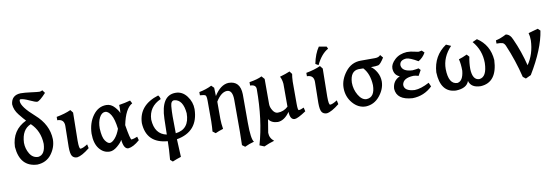

<svg xmlns="http://www.w3.org/2000/svg" viewBox="-67 -1298 6021 2078"><g transform="rotate(-10 2943.0 -259.5)"><path d="M273.4 -61Q348.6 -71.3 354.5 -189Q350.1 -333 253.9 -423.8Q152.3 -383.8 146 -237.8Q146.5 -171.9 179.9 -116.5Q213.4 -61 273.4 -61ZM248.5 19.5Q59.1 10.7 42 -210.9Q49.3 -394 210 -470.7Q187.5 -493.7 141.6 -550.8Q95.7 -607.9 92.3 -670.9Q102.5 -767.6 201.2 -772Q246.1 -772 317.4 -762.5Q388.7 -752.9 408.7 -752.9Q419.9 -752.9 440.4 -762.7L463.9 -730.5Q391.1 -650.9 364.3 -650.4Q346.7 -650.4 284.2 -679.4Q221.7 -708.5 189.9 -708.5Q179.2 -707.5 179.2 -689.5Q179.2 -626.5 317.6 -504.9Q456.1 -383.3 460.9 -222.7Q460.9 -133.8 405 -59.3Q349.1 15.1 248.5 19.5Z M687 17.1Q649.9 17.1 632.3 -8.5Q614.7 -34.2 614.7 -108.9L618.7 -340.8Q618.7 -415.5 543.5 -415.5V-452.6Q635.3 -469.2 701.7 -499.5L726.6 -467.8L721.7 -158.7Q721.7 -68.8 738.3 -68.8Q764.6 -68.8 816.4 -102.5L825.7 -59.1Q739.3 10.3 687 17.1Z M1062.5 -74.7Q1087.9 -75.7 1119.9 -112.1Q1151.9 -148.4 1174.3 -210.9Q1161.1 -318.8 1131.6 -366.9Q1102.1 -415 1068.4 -415Q1030.3 -414.1 1005.4 -366.7Q980.5 -319.3 980.5 -248Q984.9 -149.9 1011.5 -112.3Q1038.1 -74.7 1062.5 -74.7ZM1250 17.1Q1198.7 17.1 1188.5 -86.9Q1173.3 -57.1 1129.4 -20Q1085.4 17.1 1044.9 17.1Q977.1 17.1 930.4 -41.7Q883.8 -100.6 883.8 -208.5Q887.7 -325.2 946.3 -405.5Q1004.9 -485.8 1093.3 -485.8Q1145.5 -485.8 1184.3 -441.9Q1223.1 -397.9 1229 -373Q1232.9 -388.2 1232.9 -439.5L1231.9 -462.4Q1299.3 -472.7 1356.4 -488.8L1374 -455.1Q1294.9 -414.1 1258.3 -235.8Q1284.7 -73.7 1298.8 -70.8Q1322.3 -72.8 1364.3 -89.8L1375 -49.8Q1304.7 11.7 1250 17.1Z M1697.8 241.7 1671.4 218.3Q1681.6 102.1 1682.1 15.1Q1450.2 -2.9 1439.5 -226.1Q1445.8 -421.9 1665.5 -490.2Q1681.6 -472.2 1685.5 -446.8Q1550.8 -387.7 1545.9 -245.6Q1554.2 -83.5 1684.1 -57.1L1688 -229.5Q1695.3 -485.8 1854.5 -485.8Q1929.2 -485.8 1978.5 -420.4Q2027.8 -355 2027.8 -275.9Q2022.5 -30.3 1783.2 11.7Q1786.1 106 1792.5 207Q1746.1 221.2 1697.8 241.7ZM1782.2 -54.2Q1935.1 -71.8 1936 -247.1Q1922.4 -399.9 1827.1 -409.2Q1790.5 -409.2 1785.4 -351.8Q1780.3 -294.4 1780.3 -239.7Z M2496.6 220.2 2465.3 196.8Q2468.3 130.9 2468.3 52.2V-300.3Q2468.3 -409.2 2406.2 -409.2Q2342.3 -407.2 2284.2 -313V-122.6Q2284.7 -72.8 2294.4 -12.2Q2245.1 2.9 2208 20L2176.8 -3.9Q2181.2 -46.4 2182.6 -114.7V-339.8Q2182.6 -395 2169.2 -402.8Q2155.8 -410.6 2110.8 -413.6V-449.2Q2185.1 -462.9 2249 -494.6L2276.9 -466.8L2279.8 -375.5Q2349.6 -487.3 2437.5 -492.2Q2566.4 -492.2 2569.8 -344.2V-31.2Q2569.8 149.9 2599.6 182.6Q2545.4 196.8 2496.6 220.2Z M2702.6 252.9 2651.4 231.9Q2728.5 -34.7 2728.5 -371.6Q2728.5 -422.9 2664.1 -422.9V-460.4Q2754.9 -474.6 2802.2 -499.5L2831.5 -466.3V-189.5Q2831.5 -154.8 2854.5 -118.4Q2877.4 -82 2908.2 -82Q2974.1 -82 3022.5 -127.9V-379.4Q3017.6 -429.2 2999.5 -460.9Q3064.9 -479.5 3110.4 -499L3133.8 -467.8Q3127.9 -440.4 3125.5 -385.3V-140.6Q3125.5 -75.7 3135.7 -69.8Q3156.2 -69.8 3193.8 -87.4L3203.6 -44.9Q3111.3 16.6 3078.1 17.6Q3026.9 17.6 3023.9 -70.3Q2964.4 14.6 2892.1 17.6Q2821.3 15.1 2792 -31.2L2768.1 114.3Q2768.1 172.9 2816.4 210.9Q2756.8 228 2702.6 252.9Z M3430.7 17.1Q3393.6 17.1 3376 -8.5Q3358.4 -34.2 3358.4 -108.9L3362.3 -340.8Q3362.3 -415.5 3287.1 -415.5V-452.6Q3378.9 -469.2 3445.3 -499.5L3470.2 -467.8L3465.3 -158.7Q3465.3 -68.8 3481.9 -68.8Q3508.3 -68.8 3560.1 -102.5L3569.3 -59.1Q3482.9 10.3 3430.7 17.1ZM3432.1 -512.2 3399.9 -530.8Q3421.9 -640.6 3469.7 -709L3553.2 -694.3L3564.5 -669.4Q3487.3 -627.4 3432.1 -512.2Z M3881.3 -59.6Q3972.7 -64.5 3974.1 -196.8Q3968.3 -323.2 3902.8 -393.1L3850.6 -394Q3759.8 -389.2 3753.9 -262.7Q3753.9 -188 3792 -123.8Q3830.1 -59.6 3881.3 -59.6ZM3859.9 17.1Q3776.4 17.1 3716.1 -53.7Q3655.8 -124.5 3655.8 -221.2Q3655.8 -312 3721.4 -396.2Q3787.1 -480.5 3890.1 -480.5H4046.9Q4088.9 -480.5 4106.9 -503.9L4133.8 -471.7Q4090.3 -402.8 4067.4 -397.5Q4044.4 -392.1 3986.3 -392.1Q4019.5 -372.1 4047.4 -323.5Q4075.2 -274.9 4075.2 -218.8Q4073.7 -135.7 4012.7 -61.3Q3951.7 13.2 3859.9 17.1Z M4372.6 17.1Q4200.7 6.3 4192.9 -116.7Q4197.3 -206.1 4276.9 -240.2Q4214.8 -264.2 4212.4 -337.9Q4212.4 -385.7 4263.2 -433.1Q4314 -480.5 4397 -485.8Q4436 -485.8 4475.1 -476.3Q4514.2 -466.8 4524.9 -466.8Q4538.6 -467.8 4558.6 -473.1L4585 -447.8Q4557.1 -396 4505.4 -365.7Q4416.5 -417.5 4377.9 -417.5Q4304.7 -412.1 4304.2 -355Q4311.5 -285.6 4424.3 -280.3Q4468.3 -284.2 4491.7 -289.6L4511.2 -268.6L4478.5 -209.5Q4442.4 -219.7 4423.8 -219.7Q4306.6 -215.8 4296.9 -142.1Q4297.4 -72.3 4411.1 -65.9Q4479 -67.4 4572.3 -117.2L4591.3 -73.7Q4499.5 15.1 4372.6 17.1Z M5122.1 17.1Q5017.1 16.1 4994.6 -62.5Q4968.3 13.7 4849.1 17.1Q4681.2 9.8 4673.3 -213.9Q4685.1 -394.5 4828.6 -491.2L4880.9 -468.3Q4779.8 -362.3 4779.8 -231Q4782.7 -62.5 4878.4 -61Q4941.9 -69.8 4953.1 -182.1Q4953.1 -258.8 4939 -310.5Q4979.5 -322.3 5030.3 -346.2L5055.2 -318.8Q5041.5 -255.4 5041.5 -184.6Q5045.9 -62.5 5120.1 -61Q5203.6 -68.8 5208 -222.7Q5208 -363.3 5117.2 -468.3L5168.5 -491.2Q5302.2 -404.3 5314.5 -236.3Q5303.7 7.3 5122.1 17.1Z M5616.7 20.5 5586.4 -3.4Q5541 -191.4 5465.3 -367.7Q5452.6 -394.5 5434.1 -400.9Q5415.5 -407.2 5369.1 -407.2V-442.4Q5423.8 -454.6 5483.9 -486.3Q5531.2 -481 5557.1 -415.5Q5620.1 -277.8 5659.7 -118.2Q5735.4 -227.5 5741.2 -377Q5741.2 -421.9 5731 -459L5836.4 -487.8L5861.8 -463.4Q5832.5 -265.6 5675.3 -6.8Z"/></g></svg>

Font: Kelvinch
Style: Bold
Weight: 700
Designer: Paul James Miller
Foundry: High-Logic / Made with FontCreator
Version: Version 3.501;March 28, 2021;FontCreator 13.0.0.2683 64-bit